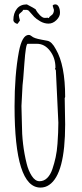

<svg xmlns="http://www.w3.org/2000/svg" viewBox="-20 -830 369 869"><path d="M224.1 -785.2 218.3 -804.2Q221.2 -810.1 230.7 -810.1Q240.2 -810.1 245.8 -799.3Q251.5 -788.6 251.5 -771.7Q251.5 -754.9 235.4 -739Q219.2 -723.1 199.7 -723.1Q180.2 -723.1 162.1 -733.6Q144 -744.1 134.8 -753.7Q125.5 -763.2 109.4 -782.2L102.5 -785.2H84.5Q83 -779.3 74.2 -772.9Q65.4 -766.6 65.4 -760.5Q65.4 -754.4 70.3 -737.3L59.6 -722.2Q53.2 -722.2 46.9 -727.5Q40.5 -732.9 40.5 -739.3Q40.5 -770 56.2 -790Q71.8 -810.1 101.6 -810.1Q133.8 -793.5 141.1 -788.1Q148.4 -773.4 160.6 -761.2Q172.9 -749 182.1 -749Q191.4 -749 194.3 -750L201.2 -748Q203.6 -754.9 210.9 -759.3Q224.1 -767.1 224.1 -785.2ZM272.9 -386.2 274.9 -267.1Q274.9 -42 202.6 6.8Q185.1 19 163.1 19Q45.9 19 45.9 -349.1Q45.9 -491.2 65.4 -595.7Q80.1 -671.9 109.9 -671.9Q116.7 -671.9 122.8 -666.5Q128.9 -661.1 139.4 -657.5Q149.9 -653.8 168.2 -650.4Q186.5 -647 194.3 -645.5Q214.4 -642.1 232.9 -606.9Q274.9 -535.6 274.9 -391.1ZM77.1 -350.1 79.1 -271Q79.1 -175.8 100.6 -89.8Q108.4 -57.6 123.8 -33.7Q139.2 -9.8 158.9 -9.8Q178.7 -9.8 193.6 -24.4Q208.5 -39.1 217.3 -65.2Q226.1 -91.3 231.9 -118.4Q237.8 -145.5 240.2 -179.2Q244.1 -232.9 244.1 -274.9L232.9 -511.2L229 -519L231 -523.9Q231 -567.4 206.5 -599.6Q182.1 -631.8 147 -631.8H105Q96.7 -631.8 90.3 -542.7Q84 -453.6 82 -443.8Z"/></svg>

Font: Amatic SC
Style: Regular
Weight: 400
Version: Version 1.004